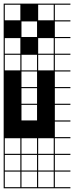

<svg xmlns="http://www.w3.org/2000/svg" viewBox="-20 -747 404 1046"><path d="M363.6 278.8H0V187.9H6.1V272.7H90.9V187.9H97V272.7H181.8V187.9H187.9V272.7H272.7V187.9H0V-727.3H363.6V-721.2H278.8V-636.4H363.6V-630.3H278.8V-545.5H363.6V-539.4H278.8V-454.5H363.6V-448.5H278.8V-363.6H363.6V-357.6H278.8V-272.7H363.6V-266.7H278.8V-181.8H363.6V-175.8H278.8V-90.9H363.6V-84.8H278.8V0H363.6V6.1H278.8V90.9H363.6V97H278.8V181.8H363.6V187.9H278.8V272.7H363.6ZM6.1 -636.4H90.9V-721.2H6.1ZM187.9 -636.4H272.7V-721.2H187.9ZM97 -545.5H181.8V-630.3H97ZM6.1 -454.5H90.9V-539.4H6.1ZM187.9 -454.5H272.7V-539.4H187.9ZM6.1 -363.6H90.9V-448.5H6.1ZM97 -363.6H181.8V-448.5H97ZM187.9 -363.6H272.7V-448.5H187.9ZM97 -272.7H181.8V-357.6H97ZM97 -181.8H181.8V-266.7H97ZM97 -90.9H181.8V-175.8H97ZM6.1 90.9H90.9V6.1H6.1ZM97 90.9H181.8V6.1H97ZM187.9 90.9H272.7V6.1H187.9ZM6.1 181.8H90.9V97H6.1ZM97 181.8H181.8V97H97ZM187.9 181.8H272.7V97H187.9Z"/></svg>

Font: Micro 5 Charted
Style: Regular
Weight: 400
Designer: Sarah Cadigan-Fried
Version: Version 1.000; ttfautohint (v1.8.4.7-5d5b)